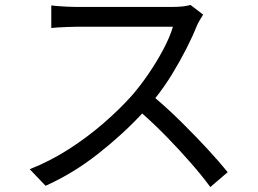

<svg xmlns="http://www.w3.org/2000/svg" viewBox="-20 -728 1040 775"><path d="M829 27Q796 -18 751 -69.5Q706 -121 655.5 -173Q605 -225 554 -270Q474 -184 374.5 -106Q275 -28 164 22L100 -45Q181 -77 255.5 -124.5Q330 -172 395.5 -228.5Q461 -285 512 -342Q546 -381 579.5 -430Q613 -479 639.5 -529Q666 -579 678 -620Q669 -620 639.5 -620Q610 -620 569 -620Q528 -620 483 -620Q438 -620 396.5 -620Q355 -620 326 -620Q297 -620 288 -620Q271 -620 249.5 -619Q228 -618 210.5 -617Q193 -616 187 -615V-706Q194 -705 212.5 -703.5Q231 -702 252 -701Q273 -700 288 -700Q298 -700 327.5 -700Q357 -700 397.5 -700Q438 -700 482 -700Q526 -700 566.5 -700Q607 -700 636 -700Q665 -700 674 -700Q723 -700 749 -708L800 -669Q796 -663 788 -649.5Q780 -636 775 -625Q758 -582 732 -531Q706 -480 674.5 -428.5Q643 -377 607 -332Q660 -287 715 -232.5Q770 -178 818.5 -125.5Q867 -73 899 -33Z"/></svg>

Font: Chocolate Classical Sans
Style: Regular
Weight: 400
Designer: 田海東、宇文滿月
Foundry: Moonlit Owen
Version: Version 1.001